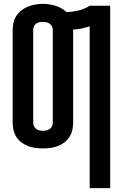

<svg xmlns="http://www.w3.org/2000/svg" viewBox="-20 -765 640 1000"><path d="M447 215V-628Q427 -621 405 -616.5Q383 -612 361 -611Q361 -610 361 -609.5Q361 -609 361 -609V-126Q361 -106 356.5 -87Q352 -68 341.5 -51.5Q331 -35 315 -23Q299 -11 280.5 -4Q262 3 242.5 5.5Q223 8 204 8Q184 8 164.5 5.5Q145 3 126.5 -4Q108 -11 92 -23Q76 -35 65.5 -51.5Q55 -68 50.5 -87Q46 -106 46 -126V-609Q46 -629 50.5 -648Q55 -667 66 -683.5Q77 -700 93 -712Q109 -724 127 -731Q145 -738 164.5 -741.5Q184 -745 204 -745Q220 -745 236.5 -742.5Q253 -740 269 -735Q285 -730 300 -721.5Q315 -713 327 -702Q358 -703 389.5 -710.5Q421 -718 447 -735H554V215ZM204 -84Q213 -84 222.5 -86Q232 -88 239.5 -93.5Q247 -99 251 -108Q255 -117 255 -126V-609Q255 -618 251 -627Q247 -636 239 -641.5Q231 -647 221.5 -649Q212 -651 203 -651Q194 -651 184.5 -649Q175 -647 167.5 -641.5Q160 -636 156.5 -627Q153 -618 153 -609V-126Q153 -117 157 -108Q161 -99 168.5 -93.5Q176 -88 185 -86Q194 -84 204 -84Z"/></svg>

Font: Zed Mono Semibold Extended
Style: Regular
Weight: 600
Width: 7
Monospace: yes
Designer: Belleve Invis
Foundry: Belleve Invis
Version: Version 1.0.0; ttfautohint (v1.8.4)